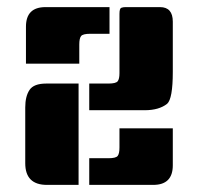

<svg xmlns="http://www.w3.org/2000/svg" viewBox="-20 -520 558 540"><path d="M333 -500H430Q466 -500 466 -459V-318Q466 -242 450 -228Q427 -210 387 -210H231V-285H285Q306 -285 311 -291.5Q316 -298 316 -314V-481Q316 -496 321 -498Q326 -500 333 -500ZM201 0H112Q51 0 51 -61V-218Q51 -249 63 -267Q75 -285 110 -285H201ZM466 -159V-55Q466 0 411 0H231V-75H285Q306 -75 311 -81.5Q316 -88 316 -105V-159ZM288 -425H234Q213 -425 208 -418.5Q203 -412 203 -395V-341H53V-445Q53 -500 108 -500H288Z"/></svg>

Font: Keania One
Style: Regular
Weight: 400
Designer: Julia Petretta
Foundry: Julia Petretta
Version: Version 1.003